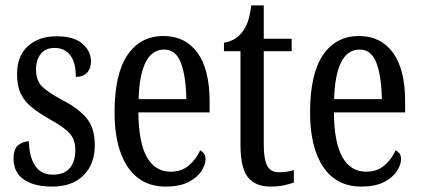

<svg xmlns="http://www.w3.org/2000/svg" viewBox="-20 -679 1554 709"><path d="M173 10Q106 10 68 -16Q30 -42 30 -94Q30 -129 47.5 -143Q65 -157 87 -157Q87 -104 108.5 -69Q130 -34 175 -34Q217 -34 237.5 -58Q258 -82 258 -125Q258 -162 239 -184.5Q220 -207 170 -235Q125 -260 97 -283Q69 -306 56 -334.5Q43 -363 43 -405Q43 -473 83.5 -509Q124 -545 189 -545Q253 -545 284.5 -517.5Q316 -490 316 -452Q316 -426 301.5 -410.5Q287 -395 260 -395Q260 -448 239.5 -475Q219 -502 182 -502Q148 -502 130.5 -480Q113 -458 113 -423Q113 -382 135 -360Q157 -338 209 -310Q270 -279 300 -242.5Q330 -206 330 -143Q330 -73 288.5 -31.5Q247 10 173 10Z M592 10Q501 10 452 -62Q403 -134 403 -264Q403 -405 450.5 -475.5Q498 -546 584 -546Q664 -546 709 -484.5Q754 -423 754 -304V-264H491Q492 -152 522.5 -98.5Q553 -45 610 -45Q651 -45 678 -68.5Q705 -92 719 -124Q727 -120 733 -112.5Q739 -105 739 -91Q739 -71 723.5 -47Q708 -23 675.5 -6.5Q643 10 592 10ZM668 -313Q667 -395 648.5 -445.5Q630 -496 586 -496Q541 -496 517.5 -448.5Q494 -401 492 -313Z M979 10Q923 10 895.5 -24.5Q868 -59 868 -145V-490H807V-521Q851 -529 874 -560Q886 -575 894 -596Q902 -617 908 -659H954V-536H1057V-490H954V-144Q954 -90 967 -66.5Q980 -43 1009 -43Q1026 -43 1039 -45Q1052 -47 1065 -51V-5Q1052 0 1030 5Q1008 10 979 10Z M1314 10Q1223 10 1174 -62Q1125 -134 1125 -264Q1125 -405 1172.5 -475.5Q1220 -546 1306 -546Q1386 -546 1431 -484.5Q1476 -423 1476 -304V-264H1213Q1214 -152 1244.5 -98.5Q1275 -45 1332 -45Q1373 -45 1400 -68.5Q1427 -92 1441 -124Q1449 -120 1455 -112.5Q1461 -105 1461 -91Q1461 -71 1445.5 -47Q1430 -23 1397.5 -6.5Q1365 10 1314 10ZM1390 -313Q1389 -395 1370.5 -445.5Q1352 -496 1308 -496Q1263 -496 1239.5 -448.5Q1216 -401 1214 -313Z"/></svg>

Font: Noto Serif Khmer ExtraCondensed
Style: Regular
Weight: 400
Width: 2
Designer: Danh Hong and the Monotype Design Team
Foundry: Monotype Imaging Inc.
Version: Version 2.004; ttfautohint (v1.8.4.7-5d5b)